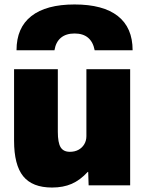

<svg xmlns="http://www.w3.org/2000/svg" viewBox="-20 -830 657 860"><path d="M314 -810Q442 -810 508 -758Q574 -706 574 -605H404Q397 -642 374.5 -661Q352 -680 314 -680Q276 -680 253 -661Q230 -642 224 -605H54Q54 -706 120.5 -758Q187 -810 314 -810ZM213 10Q125 10 84 -40.5Q43 -91 43 -200V-520H239V-240Q239 -191 251.5 -170.5Q264 -150 293 -150Q315 -150 331.5 -159Q348 -168 357.5 -184Q367 -200 367 -220V-520H563V0H377L375 -60H373Q339 -23 301 -6.5Q263 10 213 10Z"/></svg>

Font: M PLUS 1 Black
Style: Regular
Weight: 900
Designer: Coji Morishita
Foundry: UNDERFOREST DESIGN
Version: Version 1.001